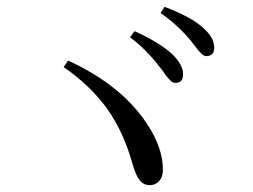

<svg xmlns="http://www.w3.org/2000/svg" viewBox="-20 -717 738 561"><path d="M418 -176Q399 -176 387.5 -191Q376 -206 366 -242Q341 -330 296 -395Q247 -465 166 -521L179 -540Q336 -468 411 -353Q456 -284 456 -221Q456 -200 445 -188Q434 -176 418 -176ZM490 -475Q480 -475 461 -502Q452 -515 446 -522Q406 -574 360 -608L373 -626Q446 -593 483 -559Q515 -528 515 -500Q515 -473 490 -475ZM582 -553Q571 -553 550 -582Q541 -594 536 -600Q497 -646 449 -679L461 -697Q535 -669 570.5 -638.5Q606 -608 606 -578Q606 -553 582 -553Z"/></svg>

Font: GenRyuMin TW R
Style: Regular
Weight: 400
Version: Version 1.501;PS 1;hotconv 16.6.51;makeotf.lib2.5.65220